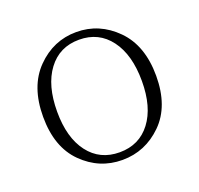

<svg xmlns="http://www.w3.org/2000/svg" viewBox="-95 -589 732 707"><g transform="rotate(-20 271.0 -235.5)"><path d="M105 -234Q105 -132 149.5 -73.5Q194 -15 271 -15Q348 -15 392.5 -73.5Q437 -132 437 -234Q437 -337 392.5 -396.5Q348 -456 271 -456Q194 -456 149.5 -396.5Q105 -337 105 -234ZM115.5 -419.5Q181 -486 271 -486Q361 -486 427 -419.5Q493 -353 493 -234Q493 -115 427 -50Q361 15 271 15Q181 15 115.5 -50Q50 -115 50 -234Q50 -353 115.5 -419.5Z"/></g></svg>

Font: TypoPRO Source Serif Pro
Style: Regular
Weight: 300
Designer: Frank Grießhammer
Foundry: Adobe Systems Incorporated
Version: Version 1.017;PS (version unavailable);hotconv 1.0.79;makeot